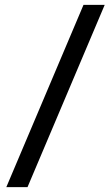

<svg xmlns="http://www.w3.org/2000/svg" viewBox="-20 -684 457 787"><path d="M92.8 83 409.2 -664.1H322.3L5.9 83Z"/></svg>

Font: Inder
Style: Regular
Weight: 400
Designer: Irina Smirnova
Foundry: Irina Smirnova
Version: Version 1.001